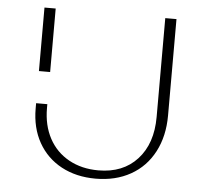

<svg xmlns="http://www.w3.org/2000/svg" viewBox="-49 -710 825 768"><g transform="rotate(5 363.5 -326.0)"><path d="M144 -258Q144 -189 172 -137Q200 -85 251.5 -56.5Q303 -28 370 -28Q469 -28 526.5 -91Q584 -154 584 -261V-658H629V-271Q629 -188 596 -125Q563 -62 502.5 -28Q442 6 362 6Q284 6 224.5 -26Q165 -58 132 -116.5Q99 -175 99 -253V-274H144ZM99 -658H144V-403H99Z"/></g></svg>

Font: Ysabeau Infant Light
Style: Regular
Weight: 300
Designer: Christian Thalmann (Catharsis Fonts)
Version: Version 0.003